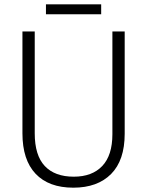

<svg xmlns="http://www.w3.org/2000/svg" viewBox="-20 -860 682 890"><path d="M558 -240Q558 -117 495 -53.5Q432 10 320 10Q206 10 145 -54.5Q84 -119 84 -242V-714H141V-242Q141 -140 187.5 -90.5Q234 -41 322 -41Q407 -41 454 -90.5Q501 -140 501 -238V-714H558ZM449 -840V-794H193V-840Z"/></svg>

Font: Noto Sans Thai Looped SemiCondensed Light
Style: Regular
Weight: 300
Width: 4
Designer: Sasikarn Vongin, Ben Mitchell
Foundry: The Fontpad Ltd
Version: Version 1.001; ttfautohint (v1.8.4.7-5d5b)